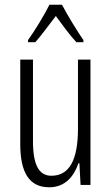

<svg xmlns="http://www.w3.org/2000/svg" viewBox="-20 -785 472 815"><path d="M243 -765H190C168 -721 128 -655 99 -615V-606H130C155 -634 189 -681 217 -717C245 -679 276 -636 304 -606H334V-615C312 -646 267 -719 243 -765ZM364 -532H311V-240C311 -103 273 -39 198 -39C146 -39 120 -84 120 -185V-532H66V-173C66 -56 102 10 189 10C257 10 294 -37 313 -92H317L322 0H364Z"/></svg>

Font: Noto Sans Thai Looped ExtraCondensed Light
Style: Regular
Weight: 300
Width: 2
Designer: Sasikarn Vongin, Ben Mitchell
Foundry: The Fontpad Ltd
Version: Version 1.001